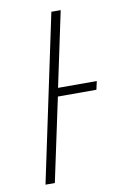

<svg xmlns="http://www.w3.org/2000/svg" viewBox="-83 -762 514 810"><g transform="rotate(-10 174.5 -357.0)"><path d="M45 0 196 -714H236L168 -393H334L326 -357H161L85 0Z"/></g></svg>

Font: Noto Sans Disp ExtLt
Style: Italic
Weight: 200
Italic angle: -12°
Designer: Monotype Design Team
Foundry: Monotype Imaging Inc.
Version: Version 2.000;GOOG;noto-source:20170915:90ef993387c0